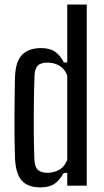

<svg xmlns="http://www.w3.org/2000/svg" viewBox="-20 -820 458 848"><path d="M158.4 7.6Q102.7 7.6 75.9 -22.7Q49.2 -53 46.2 -122Q44.7 -161.8 44.2 -208.4Q43.7 -254.9 43.9 -302.8Q44.1 -350.7 44.7 -395.8Q45.2 -440.9 46.2 -478Q48.4 -548.7 77.8 -578.2Q107.2 -607.6 160.4 -607.6Q200.2 -607.6 222.8 -591.9Q245.4 -576.2 262.4 -544.1H277V-800H363.2V0H277V-56.3H261.4Q244.2 -24.6 221.1 -8.5Q198 7.6 158.4 7.6ZM189.2 -56.9Q218.9 -56.9 242.4 -70.6Q265.9 -84.3 277 -114.2V-486.2Q265.9 -516.1 242.4 -529.8Q218.9 -543.5 189.6 -543.5Q159.8 -543.5 146.7 -529.9Q133.6 -516.4 132.5 -486.2Q130.3 -425 129.5 -359.1Q128.7 -293.2 129.3 -230.9Q129.9 -168.6 131.7 -118.2Q132.8 -83.8 146.7 -70.4Q160.5 -56.9 189.2 -56.9Z"/></svg>

Font: Big Shoulders Text SC Thin
Style: Regular
Weight: 100
Designer: Patric King
Foundry: XO Type Co
Version: Version 2.002